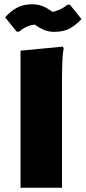

<svg xmlns="http://www.w3.org/2000/svg" viewBox="-20 -878 401 898"><path d="M76 -641 274 -660 278 -652Q274 -634 272.5 -607Q271 -580 270.5 -552Q270 -524 270 -504V0H76ZM234 -729Q206 -729 183.5 -739Q161 -749 144.5 -762Q128 -775 117 -783L179 -768Q151 -765 125.5 -760Q100 -755 69 -730H58L4 -797Q28 -824 57.5 -841Q87 -858 131 -858Q164 -858 191 -844Q218 -830 237 -812.5Q256 -795 265 -782L183 -818Q199 -818 216.5 -820.5Q234 -823 254 -831Q274 -839 296 -856H307L361 -789Q338 -763 308.5 -746Q279 -729 234 -729Z"/></svg>

Font: Kufam ExtraBold
Style: Italic
Weight: 800
Italic angle: -11°
Designer: Artur Schmal
Foundry: Original Type
Version: Version 1.301; ttfautohint (v1.8.3)